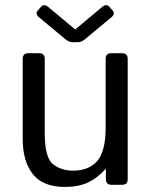

<svg xmlns="http://www.w3.org/2000/svg" viewBox="-20 -720 587 748"><path d="M132.8 -651.9Q115.7 -666 127 -678.7L140.1 -693.8Q151.4 -706.5 168 -692.9L272.5 -605.5H273.4L377.9 -692.9Q394.5 -706.5 405.8 -693.8L418.9 -678.7Q430.2 -666 413.1 -651.9L312.5 -568.4Q297.4 -555.7 285.2 -555.7H260.7Q248.5 -555.7 233.4 -568.4ZM68.4 -178.7V-490.7Q68.4 -512.7 90.3 -512.7H132.3Q154.3 -512.7 154.3 -490.7V-202.1Q154.3 -106.4 186 -80.8Q217.8 -55.2 264.6 -55.2Q326.2 -55.2 358.9 -93Q391.6 -130.9 391.6 -222.7V-490.7Q391.6 -512.7 413.6 -512.7H455.6Q477.5 -512.7 477.5 -490.7V-22Q477.5 0 455.6 0H414.6Q392.6 0 392.6 -22V-61H390.6Q358.9 -25.9 322.3 -8.8Q285.6 8.3 232.9 8.3Q147.5 8.3 107.9 -41.7Q68.4 -91.8 68.4 -178.7Z"/></svg>

Font: Istok
Style: Regular
Weight: 500
Designer: Andrey V. Panov
Foundry: Andrey V. Panov
Version: Version 1.0.3